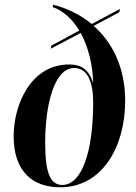

<svg xmlns="http://www.w3.org/2000/svg" viewBox="-20 -786 577 816"><path d="M236 10C413 10 512 -160 512 -358C512 -497 459 -605 378 -676L487 -734L490 -748L370 -684C322 -723 266 -751 206 -766L204 -756C250 -740 288 -704 317 -656L198 -592L196 -579L323 -646C355 -587 374 -512 376 -433C358 -489 327 -512 274 -512C110 -512 38 -340 38 -207C38 -59 117 10 236 10ZM245 0C195 0 172 -48 172 -179C172 -342 211 -497 295 -497C351 -497 376 -440 376 -350C376 -140 327 0 245 0Z"/></svg>

Font: Noto Serif Display Condensed
Style: Bold Italic
Weight: 700
Width: 3
Italic angle: -12°
Designer: Monotype Design Team
Foundry: Monotype Imaging Inc.
Version: Version 2.009